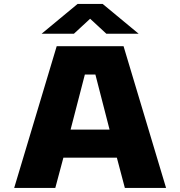

<svg xmlns="http://www.w3.org/2000/svg" viewBox="-20 -928 890 948"><path d="M800 0H596.5L557 -149.5H293L253 0H50L260 -700H590ZM399 -560 328.5 -288H521L451 -560ZM185.5 -761.5 363 -908.5H487L664.5 -761.5H505L425 -835.5L345 -761.5Z"/></svg>

Font: Trispace SemiExpanded ExtraBold
Style: Regular
Weight: 800
Width: 6
Designer: Tyler Finck
Foundry: Etcetera Type Company
Version: Version 1.210; ttfautohint (v1.8.3)